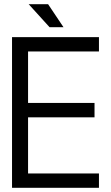

<svg xmlns="http://www.w3.org/2000/svg" viewBox="-20 -890 525 910"><path d="M428 -402H113V-646H449V-714H37V0H449V-68H113V-334H428ZM116 -870 215 -761H281L208 -870Z"/></svg>

Font: Non Bureau Light
Style: Regular
Weight: 300
Designer: Jona Saucedo
Foundry: Non Foundry
Version: Version 1.000;FEAKit 1.0